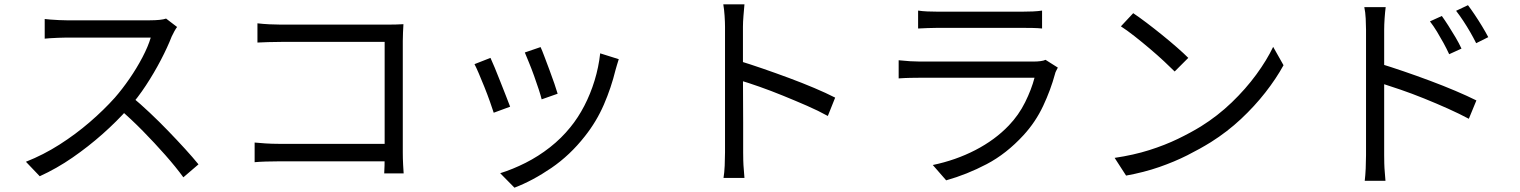

<svg xmlns="http://www.w3.org/2000/svg" viewBox="-20 -794 7040 889"><path d="M800 -669Q795 -663 787.5 -649.5Q780 -636 775 -625Q756 -576 725 -516.5Q694 -457 656 -399Q618 -341 576 -294Q521 -232 455 -173.5Q389 -115 316 -64.5Q243 -14 164 22L100 -45Q181 -77 255.5 -124.5Q330 -172 395.5 -228.5Q461 -285 512 -342Q546 -381 579.5 -429.5Q613 -478 639.5 -528.5Q666 -579 678 -620Q670 -620 640 -620Q610 -620 569 -620Q528 -620 483 -620Q438 -620 397 -620Q356 -620 326.5 -620Q297 -620 288 -620Q271 -620 249.5 -619Q228 -618 210.5 -617Q193 -616 187 -615V-706Q194 -705 212.5 -703.5Q231 -702 252 -701Q273 -700 288 -700Q299 -700 328 -700Q357 -700 397.5 -700Q438 -700 482 -700Q526 -700 566.5 -700Q607 -700 636 -700Q665 -700 674 -700Q699 -700 718.5 -702Q738 -704 749 -708ZM589 -347Q630 -313 673.5 -272Q717 -231 759 -187.5Q801 -144 837 -104.5Q873 -65 899 -33L829 27Q794 -21 745 -76.5Q696 -132 641.5 -187.5Q587 -243 532 -290Z M1172 -686Q1197 -683 1227 -681.5Q1257 -680 1281 -680H1774Q1792 -680 1812.5 -680.5Q1833 -681 1848 -682Q1847 -665 1846 -643.5Q1845 -622 1845 -604V-88Q1845 -61 1846.5 -32Q1848 -3 1849 9H1759Q1760 -3 1760.5 -27.5Q1761 -52 1761 -79V-600H1282Q1254 -600 1221.5 -599Q1189 -598 1172 -597ZM1159 -134Q1178 -132 1208.5 -130Q1239 -128 1270 -128H1806V-47H1272Q1242 -47 1210.5 -46Q1179 -45 1159 -43Z M2483 -576Q2490 -561 2501 -531.5Q2512 -502 2524.5 -469Q2537 -436 2547 -406.5Q2557 -377 2562 -360L2488 -334Q2484 -351 2474.5 -380Q2465 -409 2453 -442.5Q2441 -476 2429 -505Q2417 -534 2410 -551ZM2845 -520Q2840 -505 2836.5 -492.5Q2833 -480 2830 -470Q2810 -388 2776 -309.5Q2742 -231 2688 -163Q2619 -75 2532.5 -16Q2446 43 2362 75L2296 8Q2354 -10 2413.5 -40Q2473 -70 2526.5 -112Q2580 -154 2621 -205Q2657 -249 2685.5 -304Q2714 -359 2733 -421Q2752 -483 2759 -547ZM2251 -526Q2259 -509 2271 -480Q2283 -451 2296.5 -416.5Q2310 -382 2322.5 -350.5Q2335 -319 2342 -300L2266 -272Q2260 -291 2248.5 -323.5Q2237 -356 2223 -391Q2209 -426 2196.5 -455Q2184 -484 2177 -497Z M3337 -88Q3337 -102 3337 -144.5Q3337 -187 3337 -245.5Q3337 -304 3337 -368.5Q3337 -433 3337 -494Q3337 -555 3337 -602Q3337 -649 3337 -670Q3337 -691 3335 -721Q3333 -751 3329 -774H3427Q3425 -752 3422.5 -722Q3420 -692 3420 -670Q3420 -631 3420 -576.5Q3420 -522 3420 -460.5Q3420 -399 3420.5 -338.5Q3421 -278 3421 -225.5Q3421 -173 3421 -136.5Q3421 -100 3421 -88Q3421 -72 3421.5 -51Q3422 -30 3424 -8.5Q3426 13 3427 30H3330Q3334 6 3335.5 -27Q3337 -60 3337 -88ZM3403 -512Q3452 -497 3511.5 -476.5Q3571 -456 3633 -433Q3695 -410 3750.5 -386.5Q3806 -363 3847 -342L3813 -257Q3770 -281 3716 -304.5Q3662 -328 3605.5 -351Q3549 -374 3496.5 -392.5Q3444 -411 3403 -423Z M4231 -745Q4251 -742 4274 -741Q4297 -740 4321 -740Q4336 -740 4375.5 -740Q4415 -740 4465.5 -740Q4516 -740 4566.5 -740Q4617 -740 4657 -740Q4697 -740 4714 -740Q4738 -740 4762 -741Q4786 -742 4805 -745V-662Q4787 -664 4762.5 -664.5Q4738 -665 4713 -665Q4696 -665 4656.5 -665Q4617 -665 4567 -665Q4517 -665 4466.5 -665Q4416 -665 4376.5 -665Q4337 -665 4321 -665Q4298 -665 4275 -664Q4252 -663 4231 -662ZM4878 -481Q4875 -475 4870.5 -466.5Q4866 -458 4865 -452Q4845 -378 4810 -303.5Q4775 -229 4719 -168Q4640 -82 4548.5 -34Q4457 14 4361 41L4299 -30Q4405 -52 4496 -99Q4587 -146 4651 -213Q4697 -261 4726.5 -320.5Q4756 -380 4770 -434Q4759 -434 4728.5 -434Q4698 -434 4654 -434Q4610 -434 4559.5 -434Q4509 -434 4457.5 -434Q4406 -434 4361.5 -434Q4317 -434 4284.5 -434Q4252 -434 4239 -434Q4221 -434 4195 -433.5Q4169 -433 4141 -431V-515Q4169 -512 4194 -510.5Q4219 -509 4239 -509Q4250 -509 4281 -509Q4312 -509 4356 -509Q4400 -509 4451 -509Q4502 -509 4553 -509Q4604 -509 4648 -509Q4692 -509 4723.5 -509Q4755 -509 4766 -509Q4783 -509 4798 -511Q4813 -513 4821 -517Z M5227 -733Q5254 -715 5289 -688.5Q5324 -662 5360.5 -632.5Q5397 -603 5429 -575Q5461 -547 5482 -526L5419 -463Q5400 -482 5370 -510Q5340 -538 5304 -568.5Q5268 -599 5233 -626.5Q5198 -654 5170 -672ZM5141 -63Q5229 -76 5301.5 -99Q5374 -122 5434 -151Q5494 -180 5541 -209Q5618 -257 5683 -319.5Q5748 -382 5797 -449Q5846 -516 5875 -577L5923 -492Q5889 -430 5839 -366Q5789 -302 5726 -243Q5663 -184 5587 -136Q5537 -105 5477.5 -75Q5418 -45 5347.5 -20.5Q5277 4 5194 19Z M6656 -720Q6669 -702 6686 -675.5Q6703 -649 6719.5 -621Q6736 -593 6747 -569L6690 -543Q6678 -569 6663.5 -595.5Q6649 -622 6633.5 -647.5Q6618 -673 6601 -695ZM6777 -770Q6790 -753 6807.5 -727Q6825 -701 6842 -673Q6859 -645 6871 -622L6815 -594Q6802 -620 6787 -646Q6772 -672 6755.5 -697Q6739 -722 6722 -744ZM6305 -75Q6305 -89 6305 -131Q6305 -173 6305 -231.5Q6305 -290 6305 -355Q6305 -420 6305 -481Q6305 -542 6305 -589Q6305 -636 6305 -657Q6305 -678 6303.5 -708Q6302 -738 6297 -761H6396Q6393 -738 6391 -708.5Q6389 -679 6389 -657Q6389 -618 6389 -563.5Q6389 -509 6389 -447.5Q6389 -386 6389 -325.5Q6389 -265 6389 -212.5Q6389 -160 6389 -123.5Q6389 -87 6389 -75Q6389 -60 6389.5 -38Q6390 -16 6392 5.5Q6394 27 6395 43H6299Q6302 19 6303.5 -14Q6305 -47 6305 -75ZM6371 -499Q6420 -484 6480 -463.5Q6540 -443 6601.5 -420Q6663 -397 6718.5 -373.5Q6774 -350 6816 -329L6781 -244Q6738 -267 6684.5 -291Q6631 -315 6574 -338Q6517 -361 6464.5 -379Q6412 -397 6371 -410Z"/></svg>

Font: Farlight84_Sys_V01
Style: Regular
Weight: 400
Designer: Ryoko NISHIZUKA  (kana, bopomofo & ideographs); Paul D. Hunt (Latin, Greek & Cyrillic); Sandoll Communications , Soo-you
Foundry: Adobe
Version: Version 2.004;October 29, 2024;FontCreator 14.0.0.2814 64-bi